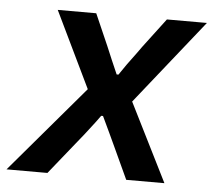

<svg xmlns="http://www.w3.org/2000/svg" viewBox="-81 -589 707 636"><g transform="rotate(5 272.5 -270.5)"><path d="M208 -288 86 -541H214L260 -436L279 -391L299 -345H305Q326 -377 360 -422L375 -443L449 -541H582L358 -260L488 0H361L312 -106L292 -149Q284 -165 266 -204H260Q249 -188 210 -138L185 -107L99 0H-37Z"/></g></svg>

Font: Nebula Sans Semibold
Style: Regular
Weight: 600
Italic angle: -9°
Designer: Paul D. Hunt for Adobe (as Source Sans)
Foundry: Nebula Entertainment & Broadcasting LLC
Version: Version 1.010